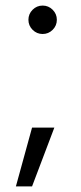

<svg xmlns="http://www.w3.org/2000/svg" viewBox="-20 -532 290 689"><path d="M133 -410Q112 -410 97 -425Q82 -440 82 -461Q82 -482 97 -497Q112 -512 133 -512Q154 -512 169 -497Q184 -482 184 -461Q184 -440 169 -425Q154 -410 133 -410ZM37 137 95 -74H175L95 137Z"/></svg>

Font: Red Hat Display VF
Style: Regular
Weight: 300
Designer: Pentagram, MCKL
Foundry: Pentagram, MCKL
Version: Version 1.023